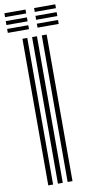

<svg xmlns="http://www.w3.org/2000/svg" viewBox="-123 -992 485 1032"><g transform="rotate(-10 120.0 -476.0)"><path d="M158.5 0V-800H185V0ZM52.8 0V-800H79.2V0ZM105.5 0V-800H132V0ZM143.2 -930.8V-952H258.8V-930.8ZM-19 -845V-866.5H96.5V-845ZM-19 -887.8V-909.2H96.5V-887.8ZM-19 -930.8V-952H96.5V-930.8ZM143.2 -845V-866.5H258.8V-845ZM143.2 -887.8V-909.2H258.8V-887.8Z"/></g></svg>

Font: Big Shoulders Inline Text Thin ExtraBold
Style: Regular
Weight: 800
Version: Version 2.002